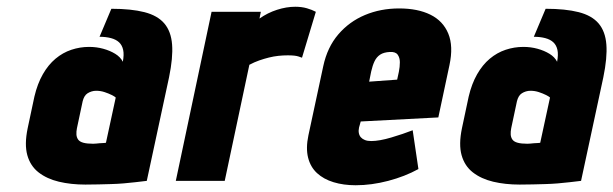

<svg xmlns="http://www.w3.org/2000/svg" viewBox="-20 -536 1818 569"><path d="M344 -353Q337 -367 321.5 -376.5Q306 -386 286 -391.5Q266 -397 244 -397Q217 -397 191.5 -388.5Q166 -380 144.5 -362Q123 -344 107 -316Q91 -288 82 -250L62 -156Q52 -108 61 -76Q70 -44 94.5 -25Q119 -6 154.5 2.5Q190 11 233 11Q253 11 272 10.5Q291 10 309.5 9.5Q328 9 346 7.5Q364 6 381 4Q398 2 415 0L481 -307Q493 -365 490 -404Q487 -443 467 -466.5Q447 -490 408 -500Q369 -510 310 -510L275 -427Q294 -427 309 -423Q324 -419 333 -410.5Q342 -402 345 -388Q348 -374 344 -353ZM323 -247 294 -113Q294 -113 291.5 -112.5Q289 -112 284.5 -112Q280 -112 275 -111.5Q270 -111 265 -110.5Q260 -110 256 -110Q238 -110 227 -113Q216 -116 211.5 -122.5Q207 -129 206.5 -137.5Q206 -146 208 -156L225 -236Q227 -244 230.5 -250Q234 -256 239.5 -259.5Q245 -263 251.5 -265Q258 -267 265 -267Q278 -267 290 -263Q302 -259 311 -254.5Q320 -250 323 -247Z M875 -365 916 -501Q905 -507 889.5 -511.5Q874 -516 855 -516Q829 -516 801 -507Q773 -498 749 -481L753 -501H607L501 0H646L719 -344Q734 -352 748.5 -357Q763 -362 777 -365.5Q791 -369 805 -370.5Q819 -372 833 -372Q855 -372 865 -368.5Q875 -365 875 -365Z M1044 -158 1049 -176 1279 -188 1312 -343Q1324 -399 1308.5 -436.5Q1293 -474 1255.5 -492.5Q1218 -511 1163 -511Q1108 -511 1061.5 -491.5Q1015 -472 982.5 -434Q950 -396 938 -340L894 -135Q886 -97 893 -69Q900 -41 919.5 -23Q939 -5 968.5 4Q998 13 1034 13Q1081 13 1130.5 0Q1180 -13 1220 -35L1203 -150Q1175 -139 1139.5 -128.5Q1104 -118 1080 -118Q1069 -118 1061.5 -121Q1054 -124 1049.5 -129Q1045 -134 1043.5 -141.5Q1042 -149 1044 -158ZM1162 -323 1157 -300 1074 -294 1080 -324Q1084 -342 1090 -354.5Q1096 -367 1106.5 -374Q1117 -381 1135 -382Q1152 -383 1158.5 -374Q1165 -365 1165 -351.5Q1165 -338 1162 -323Z M1631 -353Q1624 -367 1608.5 -376.5Q1593 -386 1573 -391.5Q1553 -397 1531 -397Q1504 -397 1478.5 -388.5Q1453 -380 1431.5 -362Q1410 -344 1394 -316Q1378 -288 1369 -250L1349 -156Q1339 -108 1348 -76Q1357 -44 1381.5 -25Q1406 -6 1441.5 2.5Q1477 11 1520 11Q1540 11 1559 10.5Q1578 10 1596.5 9.5Q1615 9 1633 7.5Q1651 6 1668 4Q1685 2 1702 0L1768 -307Q1780 -365 1777 -404Q1774 -443 1754 -466.5Q1734 -490 1695 -500Q1656 -510 1597 -510L1562 -427Q1581 -427 1596 -423Q1611 -419 1620 -410.5Q1629 -402 1632 -388Q1635 -374 1631 -353ZM1610 -247 1581 -113Q1581 -113 1578.5 -112.5Q1576 -112 1571.5 -112Q1567 -112 1562 -111.5Q1557 -111 1552 -110.5Q1547 -110 1543 -110Q1525 -110 1514 -113Q1503 -116 1498.5 -122.5Q1494 -129 1493.5 -137.5Q1493 -146 1495 -156L1512 -236Q1514 -244 1517.5 -250Q1521 -256 1526.5 -259.5Q1532 -263 1538.5 -265Q1545 -267 1552 -267Q1565 -267 1577 -263Q1589 -259 1598 -254.5Q1607 -250 1610 -247Z"/></svg>

Font: Advent Pro ExtraBold
Style: Italic
Weight: 800
Italic angle: -12°
Version: Version 3.000